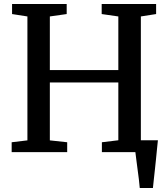

<svg xmlns="http://www.w3.org/2000/svg" viewBox="-20 -763 844 963"><path d="M681 180Q679.5 160 676.5 136.2Q673.5 112.5 670.2 87.8Q667 63 664 40.2Q661 17.5 659 0L615 -59.5H772Q770 -40 767.5 -15.8Q765 8.5 762.5 34.8Q760 61 757 87.2Q754 113.5 751.5 137.2Q749 161 747 180ZM117.5 -59V-680.5L40.5 -692.5V-743H314.5V-692.5L230 -680.5V-411.5H573.5V-680.5L490 -692.5V-743H763V-692.5L686.5 -680.5V-59L765 -49.5V0H491V-49.5L573.5 -59.5V-349.5H230V-59L317 -49.5V0H38.5V-49.5Z"/></svg>

Font: Merriweather 24pt Medium
Style: Regular
Weight: 500
Designer: Eben Sorkin
Foundry: Eben Sorkin
Version: Version 2.100